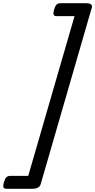

<svg xmlns="http://www.w3.org/2000/svg" viewBox="-63 -1095 590 1190"><path d="M-39 35Q-32 12 -23 3.5Q-14 -5 1 -5H112L399 -995H288Q273 -995 269.5 -1004Q266 -1013 272 -1035Q279 -1058 287.5 -1066.5Q296 -1075 311 -1075H470Q514 -1075 506 -1048L189 47Q180 75 137 75H-23Q-38 75 -41.5 66Q-45 57 -39 35Z"/></svg>

Font: Playwrite TZ
Style: Regular
Weight: 400
Designer: Veronika Burian, José Scaglione
Foundry: TypeTogether
Version: Version 1.002